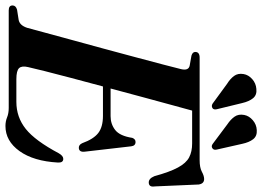

<svg xmlns="http://www.w3.org/2000/svg" viewBox="-150 -801 962 704"><g transform="rotate(90 331.0 -449.0)"><path d="M374.5 0H17Q-1 0 -1 -14Q-1 -26 14.5 -30.5L52.5 -36.5Q72 -40.5 81 -67.5Q86 -86 97.5 -128.5Q109 -171 124.5 -227.8Q140 -284.5 156.8 -346Q173.5 -407.5 188.8 -465Q204 -522.5 215.8 -566.8Q227.5 -611 232.5 -632Q239 -659.5 219.5 -663.5L183 -670Q169.5 -674 169.5 -684Q169.5 -700 190.5 -700H566Q593.5 -700 608.8 -708.2Q624 -716.5 635.5 -716.5Q652.5 -716.5 655.5 -696.5L662.5 -536Q666 -515 650 -513.5Q634 -512 625 -534Q609.5 -590.5 593.2 -620.5Q577 -650.5 556 -661.5Q535 -672.5 505 -672.5H384.5Q377.5 -647.5 364.8 -600.5Q352 -553.5 336 -494.5Q320 -435.5 303.5 -373.5H405Q434 -373.5 455.8 -390.5Q477.5 -407.5 484.5 -453Q489 -465 499.5 -465Q513.5 -465 515.5 -449L535 -280Q538 -258 521.5 -257Q510 -256.5 504 -269.5Q489 -311 466.8 -328.2Q444.5 -345.5 404 -345.5H296Q279.5 -284.5 264.8 -228.8Q250 -173 239.5 -131.2Q229 -89.5 225 -71Q219.5 -48 228.8 -38Q238 -28 269.5 -28H352.5Q408.5 -28 451.8 -62.5Q495 -97 541 -183.5Q550.5 -200 561.5 -200Q576 -200 575 -180.5Q570 -91 533 -39.5Q496 12 441 12Q424 12 409.2 6Q394.5 0 374.5 0ZM506.5 -855.5 527.5 -762.5Q530 -752 523 -747Q515 -741.5 506.5 -748L435 -801.5Q417 -813.5 406.8 -828Q396.5 -842.5 400.5 -863.5Q404 -881.5 419.8 -895Q435.5 -908.5 456 -909.5Q478 -911 489.5 -896.2Q501 -881.5 506.5 -855.5ZM357 -855.5 379.5 -763Q382 -752 376 -747.5Q368 -742 359 -747.5L286.5 -800.5Q268 -812 257.5 -826.2Q247 -840.5 250.5 -861Q253.5 -879 269 -892.8Q284.5 -906.5 305 -908Q327 -910.5 339 -896Q351 -881.5 357 -855.5Z"/></g></svg>

Font: Fraunces 72pt S000 SemiBold
Style: Italic
Weight: 600
Italic angle: -16°
Version: Version 1.000; ttfautohint (v1.8.3)